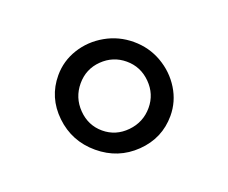

<svg xmlns="http://www.w3.org/2000/svg" viewBox="-56 -787 480 404"><g transform="rotate(20 184.5 -585.5)"><path d="M59 -586Q59 -618 76 -645.5Q93 -673 122 -689.5Q151 -706 185 -706Q219 -706 247.5 -689.5Q276 -673 293 -645.5Q310 -618 310 -586Q310 -536 273.5 -500.5Q237 -465 185 -465Q133 -465 96 -500.5Q59 -536 59 -586ZM261 -586Q261 -617 238.5 -639.5Q216 -662 185 -662Q154 -662 131.5 -640Q109 -618 109 -586Q109 -554 131.5 -531Q154 -508 185 -508Q216 -508 238.5 -531Q261 -554 261 -586Z"/></g></svg>

Font: Arima Madurai
Style: Regular
Weight: 400
Designer: Joana Correia and Natanael Gama
Foundry: NDISCOVER
Version: Version 1.020